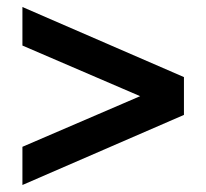

<svg xmlns="http://www.w3.org/2000/svg" viewBox="-20 -561 589 548"><path d="M44 -33V-142L430 -308V-265L44 -431V-541L505 -341V-233Z"/></svg>

Font: Nunito Sans 10pt SemiCondensed ExtraBold
Style: Regular
Weight: 800
Width: 4
Designer: Vernon Adams
Foundry: Vernon Adams
Version: Version 3.101;gftools[0.9.27]